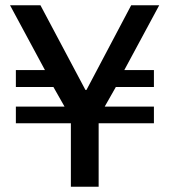

<svg xmlns="http://www.w3.org/2000/svg" viewBox="-20 -706 640 726"><path d="M248 0V-240H40V-303H224L182 -377H40V-441H150L18 -686H133L303 -366H307L476 -686H582L450 -441H562V-377H418L376 -303H562V-240H353V0Z"/></svg>

Font: Chivo Mono
Style: Regular
Weight: 400
Monospace: yes
Designer: Hector Gatti
Foundry: Omnibus-Type
Version: Version 1.008; ttfautohint (v1.8.4.7-5d5b)